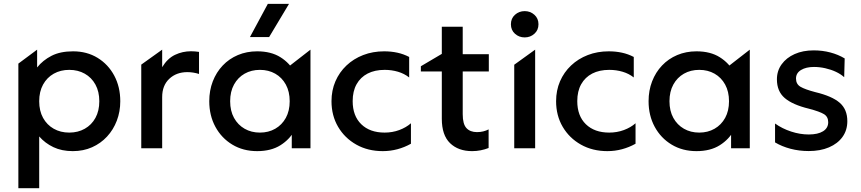

<svg xmlns="http://www.w3.org/2000/svg" viewBox="-20 -780 4528 1010"><path d="M76.6 210V-445.4L175.3 -518.8V-425.2Q205.1 -462.8 251 -486.4Q296.9 -510 364.4 -510Q437.1 -510 493.2 -475.8Q549.2 -441.6 581 -382.2Q612.7 -322.8 612.7 -247.5Q612.7 -192.9 594.5 -145.2Q576.4 -97.6 543.1 -61.6Q509.8 -25.6 464.1 -5.3Q418.4 15 362.9 15Q304.9 15 260.9 -5.9Q216.9 -26.9 186.2 -62.2V210ZM344.3 -82.5Q390.3 -82.5 426 -102.8Q461.8 -123 482.1 -159.9Q502.4 -196.9 502.4 -247.5Q502.4 -298.1 482 -335.2Q461.6 -372.3 425.8 -392.4Q390.1 -412.5 344.3 -412.5Q298.5 -412.5 262.8 -392.4Q227.1 -372.3 206.6 -335.2Q186.2 -298.1 186.2 -247.5Q186.2 -196.9 206.5 -159.9Q226.9 -123 262.6 -102.8Q298.3 -82.5 344.3 -82.5Z M723.1 0V-440.1L833.1 -518.8V-426.6Q861 -472.8 900.8 -491.6Q940.5 -510.4 985.1 -510.4Q995.2 -510.4 1006 -509.5Q1016.7 -508.7 1026.9 -507V-390.9Q1012.2 -395.6 996.6 -398.1Q980.9 -400.6 965.6 -400.6Q907.8 -400.6 870.4 -365.4Q833.1 -330.2 833.1 -269.2V0Z M1332.8 15Q1259.1 15 1202.3 -19.2Q1145.4 -53.4 1113.1 -112.8Q1080.8 -172.2 1080.8 -247.5Q1080.8 -304 1099.3 -351.9Q1117.9 -399.9 1151.5 -435.3Q1185.1 -470.8 1231.4 -490.4Q1277.8 -510 1332.8 -510Q1406.2 -510 1455.4 -478.9Q1504.6 -447.9 1530.6 -399.1L1491.1 -363V-423.9L1613.2 -518.8V0H1514.8V-119.5L1530.6 -95.9Q1504.6 -47.1 1455.4 -16.1Q1406.2 15 1332.8 15ZM1347.3 -82.5Q1392.6 -82.5 1427.9 -102.8Q1463.2 -123 1483.6 -159.9Q1503.9 -196.9 1503.9 -247.5Q1503.9 -298.1 1483.6 -335.2Q1463.2 -372.3 1427.9 -392.4Q1392.6 -412.5 1347.3 -412.5Q1302.1 -412.5 1266.7 -392.4Q1231.4 -372.3 1211 -335.2Q1190.7 -298.1 1190.7 -247.5Q1190.7 -196.9 1211 -159.9Q1231.4 -123 1266.7 -102.8Q1302.1 -82.5 1347.3 -82.5ZM1294.8 -585 1388.8 -759.5H1500.2L1395.7 -585Z M1993.6 15Q1915.2 15 1854.3 -19.3Q1793.4 -53.6 1758.6 -112.8Q1723.8 -172.1 1723.8 -247.5Q1723.8 -304.4 1744.4 -352.2Q1765.1 -400.1 1802.6 -435.5Q1840.1 -471 1890.7 -490.5Q1941.2 -510 2000.8 -510Q2037.4 -510 2070.1 -502.9Q2102.9 -495.8 2132.4 -480.4V-372.5Q2106.8 -392.8 2073.6 -402.6Q2040.3 -412.5 2003.6 -412.5Q1951.6 -412.5 1913.9 -393.1Q1876.2 -373.6 1855.7 -336.8Q1835.2 -300.1 1835.2 -248.1Q1835.2 -170.5 1880.4 -126.5Q1925.6 -82.5 2003.3 -82.5Q2044.2 -82.5 2080.4 -95.9Q2116.6 -109.4 2141.7 -131.6V-23.9Q2107.8 -4.9 2070.5 5Q2033.2 15 1993.6 15Z M2463.6 15Q2390.9 15 2347.5 -26.9Q2304.1 -68.8 2304.1 -155.2V-639.5H2414.1V-495H2551.4V-404H2414.1V-179.4Q2414.1 -127.3 2433.7 -106.2Q2453.4 -85 2489.2 -85Q2506.8 -85 2522.3 -88.9Q2537.8 -92.8 2550.3 -99.4V-1.5Q2531 6.2 2508.8 10.6Q2486.6 15 2463.6 15ZM2193.9 -404V-431.5L2318.4 -505V-404Z M2685.1 0V-439.5L2795.1 -518.8V0ZM2740.1 -583.2Q2710.4 -583.2 2689 -602.4Q2667.6 -621.6 2667.6 -652.4Q2667.6 -683.1 2689 -702.3Q2710.4 -721.5 2740.1 -721.5Q2769.7 -721.5 2791.1 -702.3Q2812.6 -683.1 2812.6 -652.4Q2812.6 -621.6 2791.1 -602.4Q2769.7 -583.2 2740.1 -583.2Z M3175.1 15Q3096.8 15 3035.8 -19.3Q2974.9 -53.6 2940.1 -112.8Q2905.3 -172.1 2905.3 -247.5Q2905.3 -304.4 2925.9 -352.2Q2946.6 -400.1 2984.1 -435.5Q3021.6 -471 3072.2 -490.5Q3122.8 -510 3182.3 -510Q3218.9 -510 3251.6 -502.9Q3284.4 -495.8 3313.9 -480.4V-372.5Q3288.3 -392.8 3255.1 -402.6Q3221.8 -412.5 3185.1 -412.5Q3133.1 -412.5 3095.4 -393.1Q3057.8 -373.6 3037.2 -336.8Q3016.7 -300.1 3016.7 -248.1Q3016.7 -170.5 3061.9 -126.5Q3107.1 -82.5 3184.8 -82.5Q3225.7 -82.5 3261.9 -95.9Q3298.1 -109.4 3323.2 -131.6V-23.9Q3289.2 -4.9 3252 5Q3214.7 15 3175.1 15Z M3643.8 15Q3570.1 15 3513.3 -19.2Q3456.4 -53.4 3424.1 -112.8Q3391.8 -172.2 3391.8 -247.5Q3391.8 -304 3410.3 -351.9Q3428.9 -399.9 3462.5 -435.3Q3496.1 -470.8 3542.4 -490.4Q3588.8 -510 3643.8 -510Q3717.2 -510 3766.4 -478.9Q3815.6 -447.9 3841.6 -399.1L3802.1 -363V-423.9L3924.2 -518.8V0H3825.8V-119.5L3841.6 -95.9Q3815.6 -47.1 3766.4 -16.1Q3717.2 15 3643.8 15ZM3658.3 -82.5Q3703.6 -82.5 3738.9 -102.8Q3774.2 -123 3794.6 -159.9Q3814.9 -196.9 3814.9 -247.5Q3814.9 -298.1 3794.6 -335.2Q3774.2 -372.3 3738.9 -392.4Q3703.6 -412.5 3658.3 -412.5Q3613.1 -412.5 3577.7 -392.4Q3542.4 -372.3 3522 -335.2Q3501.7 -298.1 3501.7 -247.5Q3501.7 -196.9 3522 -159.9Q3542.4 -123 3577.7 -102.8Q3613.1 -82.5 3658.3 -82.5Z M4234.3 14.6Q4183.7 14.6 4138.1 2.5Q4092.6 -9.6 4057.1 -30.9V-130.2Q4094.8 -103.3 4141.6 -88Q4188.4 -72.6 4234.2 -72.6Q4282.6 -72.6 4309.7 -89.5Q4336.7 -106.4 4336.7 -137.1Q4336.7 -165.8 4314.5 -179.5Q4292.2 -193.2 4235.2 -208.2Q4148.9 -229.1 4107.9 -264.4Q4066.9 -299.6 4066.9 -362.8Q4066.9 -407.5 4091.8 -441.8Q4116.6 -476.2 4160.1 -495.6Q4203.7 -515 4260.4 -515Q4306.5 -515 4348 -504Q4389.6 -493 4423.4 -472.6L4420.8 -373.9Q4402.7 -390.3 4376.8 -402.4Q4350.9 -414.4 4321.1 -421.1Q4291.3 -427.8 4261.8 -427.8Q4219.9 -427.8 4193.6 -411.7Q4167.3 -395.6 4167.3 -366.9Q4167.3 -337.4 4191 -323.5Q4214.8 -309.6 4268.3 -295.5Q4356.9 -274.4 4397.1 -239.5Q4437.3 -204.7 4437.3 -142.6Q4437.3 -95 4411.9 -59.7Q4386.5 -24.4 4340.8 -4.9Q4295.1 14.6 4234.3 14.6Z"/></svg>

Font: Geologica-Sharp
Style: Regular
Weight: 100
Designer: Sindre Bremnes, Frode Helland
Foundry: Monokrom Skriftforlag AS
Version: Version 1.010;gftools[0.9.28]